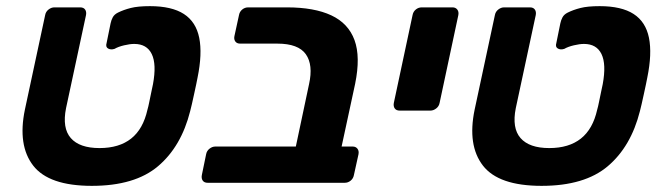

<svg xmlns="http://www.w3.org/2000/svg" viewBox="-20 -595 2147 625"><path d="M279 10Q139 10 88 -56Q37 -122 61 -238L127 -546Q129 -557 138 -564Q147 -571 157 -571H241Q252 -571 257 -564Q262 -557 260 -546L195 -243Q182 -178 210.5 -145.5Q239 -113 304 -113Q368 -113 407 -144Q446 -175 460 -238Q463 -248 466 -263.5Q469 -279 472.5 -295Q476 -311 478 -321Q490 -386 474 -419Q458 -452 417 -452Q403 -452 384 -447.5Q365 -443 353 -436Q341 -432 332 -437Q323 -442 327 -455L340 -519Q342 -529 347 -538.5Q352 -548 364 -554Q382 -563 405.5 -569Q429 -575 468 -575Q539 -575 578.5 -549.5Q618 -524 628.5 -472Q639 -420 623 -342Q622 -335 618.5 -319.5Q615 -304 611.5 -287Q608 -270 604.5 -255.5Q601 -241 599 -233Q570 -118 494.5 -54Q419 10 279 10Z M656 0Q645 0 640 -7Q635 -14 637 -25L651 -93Q653 -104 662 -111Q671 -118 681 -118H943L986 -321Q1000 -384 975.5 -418.5Q951 -453 883 -453H762Q751 -453 746 -460Q741 -467 743 -477L758 -546Q760 -557 768.5 -564Q777 -571 788 -571H914Q1003 -571 1058.5 -545Q1114 -519 1134 -464.5Q1154 -410 1136 -322L1092 -118H1128Q1138 -118 1143.5 -111Q1149 -104 1147 -93L1132 -25Q1130 -14 1121.5 -7Q1113 0 1102 0Z M1281 -235Q1270 -235 1265 -242Q1260 -249 1262 -260L1323 -546Q1325 -557 1333.5 -564Q1342 -571 1353 -571H1453Q1463 -571 1468.5 -564Q1474 -557 1472 -546L1411 -260Q1409 -249 1400 -242Q1391 -235 1381 -235Z M1743 10Q1603 10 1552 -56Q1501 -122 1525 -238L1591 -546Q1593 -557 1602 -564Q1611 -571 1621 -571H1705Q1716 -571 1721 -564Q1726 -557 1724 -546L1659 -243Q1646 -178 1674.5 -145.5Q1703 -113 1768 -113Q1832 -113 1871 -144Q1910 -175 1924 -238Q1927 -248 1930 -263.5Q1933 -279 1936.5 -295Q1940 -311 1942 -321Q1954 -386 1938 -419Q1922 -452 1881 -452Q1867 -452 1848 -447.5Q1829 -443 1817 -436Q1805 -432 1796 -437Q1787 -442 1791 -455L1804 -519Q1806 -529 1811 -538.5Q1816 -548 1828 -554Q1846 -563 1869.5 -569Q1893 -575 1932 -575Q2003 -575 2042.5 -549.5Q2082 -524 2092.5 -472Q2103 -420 2087 -342Q2086 -335 2082.5 -319.5Q2079 -304 2075.5 -287Q2072 -270 2068.5 -255.5Q2065 -241 2063 -233Q2034 -118 1958.5 -54Q1883 10 1743 10Z"/></svg>

Font: Rubik SemiBold
Style: Italic
Weight: 600
Italic angle: -12°
Designer: Hubert and Fischer
Foundry: Hubert and Fischer
Version: Version 2.300;gftools[0.9.30]